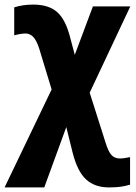

<svg xmlns="http://www.w3.org/2000/svg" viewBox="-40 -577 594 837"><path d="M105 -557Q60 -557 22 -545V-423Q52 -431 71 -431Q89 -431 103.5 -417.5Q118 -404 131 -365L185 -187L-20 240H153L249 -23L276 86Q297 170 335 205Q373 240 435 240Q466 240 486.5 237Q507 234 527 228V108Q498 114 484 114Q460 114 446 99Q432 84 419 41L351 -173L528 -549H365L286 -338L266 -413Q246 -492 209 -524.5Q172 -557 105 -557Z"/></svg>

Font: Noto Sans Display SemiCondensed Extra
Style: Regular
Weight: 800
Width: 4
Designer: Monotype Design Team
Foundry: Monotype Imaging Inc.
Version: Version 1.900